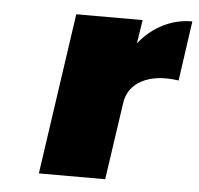

<svg xmlns="http://www.w3.org/2000/svg" viewBox="-45 -603 672 649"><g transform="rotate(5 291.0 -278.5)"><path d="M109.9 0 189 -546.9H414.1L401.9 -466.8Q436.5 -510.3 482.9 -533.7Q529.3 -557.1 582 -557.1L553.2 -354Q478.5 -365.2 429.4 -340.1Q380.4 -314.9 373 -261.2L335 0Z"/></g></svg>

Font: Trueno Black
Style: Italic
Weight: 900
Designer: Julieta Ulanovsky
Foundry: Julieta Ulanovsky
Version: Version 3.001b | FøM Fix